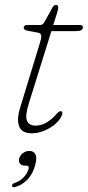

<svg xmlns="http://www.w3.org/2000/svg" viewBox="-20 -541 361 790"><path d="M137 -406.5 91.5 -415Q77.5 -418 77.5 -427.5Q77.5 -438 93 -438H144Q155.5 -438 161.5 -448L195.5 -509.5Q202 -521 210.5 -521Q219.5 -521 219.5 -509.5Q219.5 -505.5 217.8 -498.8Q216 -492 213.5 -483.5L199 -438H309Q321 -438 321 -429Q321 -413 293.5 -413H191.5L99.5 -118.5Q82.5 -65.5 90.8 -44.8Q99 -24 126.5 -24Q171 -24 214 -73.5Q224.5 -85 231.5 -83.5Q239.5 -81.5 235 -68.5Q229 -50 209.5 -32.5Q190 -15 163.5 -3.8Q137 7.5 111 7.5Q69.5 7.5 58.8 -21.2Q48 -50 62.5 -96.5L142 -357Q150.5 -383 149.8 -393.5Q149 -404 137 -406.5ZM81.5 140.5Q67.5 140.5 61.8 131.8Q56 123 59 111Q62.5 97.5 74.5 88.8Q86.5 80 101 80Q117 80 125.2 92.8Q133.5 105.5 125 137.5Q116 173 93.8 196.8Q71.5 220.5 43.5 228Q31.5 231.5 29.5 224Q29 214.5 41 211.5Q61.5 205 77 188.8Q92.5 172.5 97.5 154.5Q101 140.5 89 140.5Z"/></svg>

Font: Fraunces 72pt SuperSoft Thin
Style: Italic
Weight: 100
Italic angle: -16°
Version: Version 1.000;[b76b70a41]